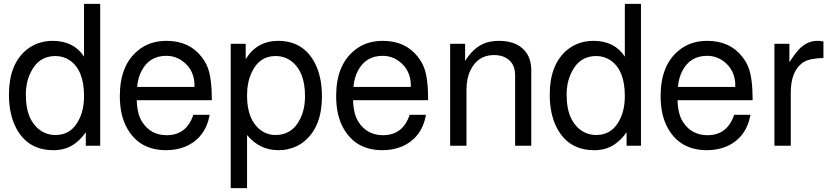

<svg xmlns="http://www.w3.org/2000/svg" viewBox="-20 -749 4265 987"><path d="M495 -729V0H421V-69Q362 15 277 22Q272 23 266 23Q260 23 254 23Q124 23 64 -89Q26 -160 26 -263Q26 -417 115 -492Q173 -539 251 -539Q359 -539 412 -458V-729ZM265 -461Q179 -461 139 -379Q129 -360 122.5 -338Q116 -316 114 -290Q113 -282 113 -274Q113 -266 113 -258Q113 -136 183 -82Q219 -55 266 -55Q348 -55 387 -136Q412 -185 412 -256Q412 -387 340 -438Q306 -461 265 -461Z M683 -234Q685 -162 711 -122Q755 -54 837 -54Q939 -54 974 -159H1058Q1036 -39 932 5Q888 23 834 23Q698 23 635 -87Q596 -154 596 -255Q596 -414 690 -490Q749 -539 836 -539Q952 -539 1016 -457Q1026 -444 1034 -430.5Q1042 -417 1048 -401Q1069 -347 1069 -234ZM979 -302 980 -308Q980 -388 921 -433Q883 -462 835 -462Q749 -462 709 -387Q689 -351 685 -302Z M1166 218V-524H1243V-445Q1301 -539 1410 -539Q1537 -539 1597 -428Q1635 -357 1635 -253Q1635 -99 1546 -24Q1508 8 1455 19Q1436 23 1411 23Q1314 23 1250 -55V218ZM1396 -461Q1313 -461 1274 -377Q1250 -327 1250 -258Q1250 -133 1319 -81Q1353 -55 1396 -55Q1481 -55 1521 -134Q1548 -185 1548 -255Q1548 -382 1477 -435Q1442 -461 1396 -461Z M1795 -234Q1797 -162 1823 -122Q1867 -54 1949 -54Q2051 -54 2086 -159H2170Q2148 -39 2044 5Q2000 23 1946 23Q1810 23 1747 -87Q1708 -154 1708 -255Q1708 -414 1802 -490Q1861 -539 1948 -539Q2064 -539 2128 -457Q2138 -444 2146 -430.5Q2154 -417 2160 -401Q2181 -347 2181 -234ZM2091 -302 2092 -308Q2092 -388 2033 -433Q1995 -462 1947 -462Q1861 -462 1821 -387Q1801 -351 1797 -302Z M2294 -524H2371V-436Q2425 -522 2501 -535Q2511 -537 2522 -538Q2533 -539 2545 -539Q2649 -539 2691 -470Q2709 -440 2711 -396V0H2628V-363Q2628 -432 2570 -457Q2547 -466 2520 -466Q2437 -466 2399 -389Q2378 -347 2378 -289V0H2294Z M3275 -729V0H3201V-69Q3142 15 3057 22Q3052 23 3046 23Q3040 23 3034 23Q2904 23 2844 -89Q2806 -160 2806 -263Q2806 -417 2895 -492Q2953 -539 3031 -539Q3139 -539 3192 -458V-729ZM3045 -461Q2959 -461 2919 -379Q2909 -360 2902.5 -338Q2896 -316 2894 -290Q2893 -282 2893 -274Q2893 -266 2893 -258Q2893 -136 2963 -82Q2999 -55 3046 -55Q3128 -55 3167 -136Q3192 -185 3192 -256Q3192 -387 3120 -438Q3086 -461 3045 -461Z M3463 -234Q3465 -162 3491 -122Q3535 -54 3617 -54Q3719 -54 3754 -159H3838Q3816 -39 3712 5Q3668 23 3614 23Q3478 23 3415 -87Q3376 -154 3376 -255Q3376 -414 3470 -490Q3529 -539 3616 -539Q3732 -539 3796 -457Q3806 -444 3814 -430.5Q3822 -417 3828 -401Q3849 -347 3849 -234ZM3759 -302 3760 -308Q3760 -388 3701 -433Q3663 -462 3615 -462Q3529 -462 3489 -387Q3469 -351 3465 -302Z M3961 -524H4038V-429Q4065 -471 4087 -495Q4129 -539 4181 -539H4192L4213 -536V-451Q4141 -449 4110 -429L4106 -427L4104 -425Q4045 -381 4045 -272V0H3961Z"/></svg>

Font: Ekushey Amar Bangla
Style: Regular
Weight: 400
Designer: Al Mamun Sumon
Foundry: Al Mamun Sumon
Version: Version 1.0